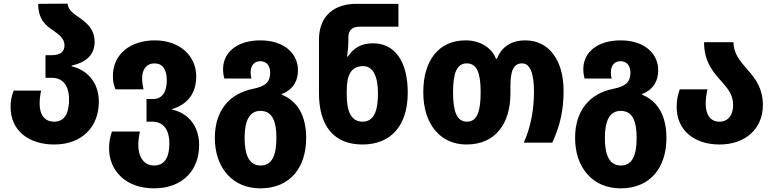

<svg xmlns="http://www.w3.org/2000/svg" viewBox="-20 -781 4239 1051"><path d="M277 10C430 10 521 -88 521 -224C521 -339 447 -401 372 -418V-422C447 -438 498 -478 498 -551C498 -622 454 -656 415 -684C380 -708 352 -728 350 -761L189 -760C189 -675 231 -641 270 -615C303 -592 333 -570 333 -533C333 -501 314 -479 264 -479H229V-355H264C323 -355 358 -314 358 -236C358 -164 335 -115 277 -115C223 -115 197 -154 197 -213C197 -239 200 -262 205 -285H55C44 -257 38 -232 38 -195C38 -66 137 10 277 10Z M823 250C979 250 1070 151 1070 14C1070 -99 1003 -164 922 -181V-184C1003 -208 1054 -266 1054 -363C1054 -476 964 -560 827 -560C696 -560 598 -486 598 -366C598 -333 603 -316 612 -292H766C761 -313 758 -329 758 -353C758 -400 781 -434 826 -434C870 -434 893 -400 893 -342C893 -284 873 -239 817 -239H782V-115H814C871 -115 907 -75 907 4C907 76 884 125 823 125C761 125 737 68 737 13C737 -12 741 -39 746 -61H593C583 -34 577 -4 577 31C577 152 667 250 823 250Z M1405 250C1570 250 1656 134 1656 -26C1656 -147 1609 -228 1522 -263V-266C1591 -293 1611 -345 1611 -397C1611 -485 1539 -560 1405 -560C1280 -560 1201 -496 1201 -402C1201 -386 1203 -370 1208 -351H1356C1353 -363 1352 -374 1352 -385C1352 -422 1371 -446 1405 -446C1440 -446 1459 -419 1459 -384C1459 -333 1435 -309 1366 -295C1239 -270 1156 -179 1156 -26C1156 135 1251 250 1405 250ZM1407 125C1344 125 1319 68 1319 -26C1319 -120 1345 -174 1406 -174C1469 -174 1493 -120 1493 -26C1493 69 1469 125 1407 125Z M1964 10C2120 10 2212 -93 2212 -274C2212 -450 2137 -544 2023 -544C1956 -544 1914 -517 1884 -471H1880C1884 -503 1887 -533 1887 -556V-576C1887 -618 1910 -635 1950 -635H2161V-760H1929C1822 -760 1726 -705 1726 -563V-271C1726 -89 1810 10 1964 10ZM1964 -115C1906 -115 1878 -165 1878 -262V-284C1878 -369 1901 -419 1968 -419C2020 -419 2049 -366 2049 -271C2049 -173 2027 -115 1964 -115Z M2534 10C2693 10 2774 -106 2774 -269V-308C2774 -392 2790 -434 2838 -434C2885 -434 2903 -371 2903 -279C2903 -183 2886 -86 2847 0H3003C3046 -93 3065 -177 3065 -284C3065 -448 2987 -560 2856 -560C2778 -560 2725 -524 2700 -459H2695C2670 -524 2603 -560 2529 -560C2382 -560 2297 -451 2297 -276C2297 -105 2387 10 2534 10ZM2536 -115C2480 -115 2460 -172 2460 -276C2460 -380 2480 -434 2535 -434C2592 -434 2611 -380 2611 -276C2611 -171 2592 -115 2536 -115Z M3377 250C3542 250 3628 134 3628 -26C3628 -147 3581 -228 3494 -263V-266C3563 -293 3583 -345 3583 -397C3583 -485 3511 -560 3377 -560C3252 -560 3173 -496 3173 -402C3173 -386 3175 -370 3180 -351H3328C3325 -363 3324 -374 3324 -385C3324 -422 3343 -446 3377 -446C3412 -446 3431 -419 3431 -384C3431 -333 3407 -309 3338 -295C3211 -270 3128 -179 3128 -26C3128 135 3223 250 3377 250ZM3379 125C3316 125 3291 68 3291 -26C3291 -120 3317 -174 3378 -174C3441 -174 3465 -120 3465 -26C3465 69 3441 125 3379 125Z M3919 10C4059 10 4156 -75 4156 -206C4156 -300 4112 -355 4069 -403C4030 -447 3995 -490 3995 -550H3834C3834 -441 3886 -384 3930 -335C3963 -297 3993 -263 3993 -206C3993 -151 3966 -115 3918 -115C3868 -115 3843 -154 3843 -213C3843 -241 3847 -267 3853 -292H3701C3690 -260 3684 -236 3684 -195C3684 -66 3783 10 3919 10Z"/></svg>

Font: Noto Sans Georgian SemiCondensed ExtraBold
Style: Regular
Weight: 800
Width: 4
Designer: Monotype Design Team, Akaki Razmadze
Foundry: Google LLC
Version: Version 2.005